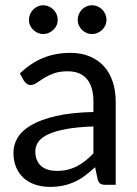

<svg xmlns="http://www.w3.org/2000/svg" viewBox="-20 -722 537 750"><path d="M345 -228Q283.5 -226 240.2 -218.2Q197 -210.5 169.8 -198Q142.5 -185.5 130.2 -168.5Q118 -151.5 118 -130.5Q118 -110.5 124.5 -96Q131 -81.5 142.2 -72.2Q153.5 -63 168.8 -58.8Q184 -54.5 201.5 -54.5Q225 -54.5 244.5 -59.2Q264 -64 281.2 -73Q298.5 -82 314.2 -94.5Q330 -107 345 -123ZM57.5 -435Q99.5 -475.5 148 -495.5Q196.5 -515.5 255.5 -515.5Q298 -515.5 331 -501.5Q364 -487.5 386.5 -462.5Q409 -437.5 420.5 -402Q432 -366.5 432 -324V0H392.5Q379.5 0 372.5 -4.2Q365.5 -8.5 361.5 -21L351.5 -69Q331.5 -50.5 312.5 -36.2Q293.5 -22 272.5 -12.2Q251.5 -2.5 227.8 2.8Q204 8 175 8Q145.5 8 119.5 -0.2Q93.5 -8.5 74.2 -25Q55 -41.5 43.8 -66.8Q32.5 -92 32.5 -126.5Q32.5 -156.5 49 -184.2Q65.5 -212 102.5 -233.5Q139.5 -255 199 -268.8Q258.5 -282.5 345 -284.5V-324Q345 -383 319.5 -413.2Q294 -443.5 245 -443.5Q212 -443.5 189.8 -435.2Q167.5 -427 151.2 -416.8Q135 -406.5 123.2 -398.2Q111.5 -390 100 -390Q91 -390 84.5 -394.8Q78 -399.5 73.5 -406.5ZM205.5 -644.5Q205.5 -633 201 -623Q196.5 -613 188.5 -605.5Q180.5 -598 170.2 -593.5Q160 -589 148.5 -589Q137.5 -589 127.5 -593.5Q117.5 -598 109.8 -605.5Q102 -613 97.5 -623Q93 -633 93 -644.5Q93 -656 97.5 -666.5Q102 -677 109.8 -684.8Q117.5 -692.5 127.5 -697Q137.5 -701.5 148.5 -701.5Q160 -701.5 170.2 -697Q180.5 -692.5 188.5 -684.8Q196.5 -677 201 -666.5Q205.5 -656 205.5 -644.5ZM396 -644.5Q396 -633 391.5 -623Q387 -613 379.2 -605.5Q371.5 -598 361.2 -593.5Q351 -589 339.5 -589Q328 -589 317.8 -593.5Q307.5 -598 300 -605.5Q292.5 -613 288 -623Q283.5 -633 283.5 -644.5Q283.5 -656 288 -666.5Q292.5 -677 300 -684.8Q307.5 -692.5 317.8 -697Q328 -701.5 339.5 -701.5Q351 -701.5 361.2 -697Q371.5 -692.5 379.2 -684.8Q387 -677 391.5 -666.5Q396 -656 396 -644.5Z"/></svg>

Font: Lato-Regular
Style: Regular
Weight: 400
Designer: Lukasz Dziedzic with Adam Twardoch and Botio Nikoltchev
Foundry: tyPoland Lukasz Dziedzic
Version: Version 2.015; 2015-08-06; http://www.latofonts.com/